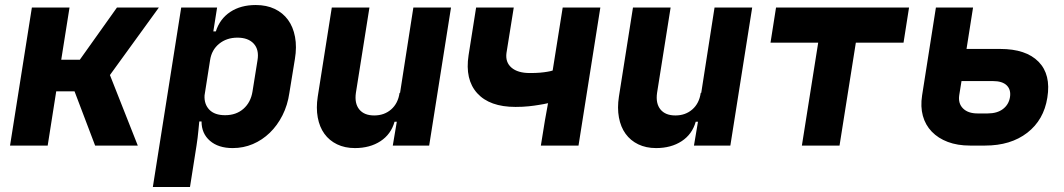

<svg xmlns="http://www.w3.org/2000/svg" viewBox="-20 -580 4240 765"><path d="M107 -550H257L224 -342H298L446 -550H613L418 -281L529 0H359L277 -216H204L170 0H20Z M589 165 702 -550H845L830 -455H840Q856 -505 897.5 -532.5Q939 -560 999 -560Q1042 -560 1074.5 -544.5Q1107 -529 1127.5 -501Q1148 -473 1155.5 -433Q1163 -393 1155 -345L1133 -210Q1126 -161 1105.5 -120.5Q1085 -80 1055 -51Q1025 -22 987.5 -6Q950 10 907 10Q850 10 816.5 -19Q783 -48 783 -96H774Q773 -88 770.5 -60Q768 -32 763 0L737 165ZM795 -200Q793 -165 814 -143Q835 -121 877 -121Q921 -121 950 -146.5Q979 -172 986 -215L1006 -340Q1013 -382 991 -406Q969 -430 926 -430Q883 -430 853 -405.5Q823 -381 817 -340Z M1246 -195 1302 -550H1452L1398 -210Q1392 -168 1411.5 -144Q1431 -120 1471 -120Q1511 -120 1538.5 -144Q1566 -168 1572 -210H1574L1627 -550H1777L1690 0H1545L1561 -95H1552Q1538 -45 1496 -17.5Q1454 10 1394 10Q1354 10 1323 -5Q1292 -20 1272.5 -47Q1253 -74 1246 -112Q1239 -150 1246 -195Z M2034 -154Q1931 -154 1881.5 -208.5Q1832 -263 1847 -360L1877 -550H2027L1998 -369Q1993 -332 2018 -310.5Q2043 -289 2091 -289Q2115 -289 2132 -290.5Q2149 -292 2160 -294Q2173 -296 2182 -299L2222 -550H2372L2285 0H2135L2151 -99Q2160 -149 2162 -160Q2163 -168 2164 -169Q2147 -165 2127 -162Q2110 -159 2086.5 -156.5Q2063 -154 2034 -154Z M2446 -195 2502 -550H2652L2598 -210Q2592 -168 2611.5 -144Q2631 -120 2671 -120Q2711 -120 2738.5 -144Q2766 -168 2772 -210H2774L2827 -550H2977L2890 0H2745L2761 -95H2752Q2738 -45 2696 -17.5Q2654 10 2594 10Q2554 10 2523 -5Q2492 -20 2472.5 -47Q2453 -74 2446 -112Q2439 -150 2446 -195Z M3050 -410 3072 -550H3602L3580 -410H3390L3325 0H3175L3240 -410Z M3802 -201Q3797 -168 3817 -148Q3837 -128 3875 -128H3915Q3953 -128 3976 -145.5Q3999 -163 4004 -192Q4009 -222 3991.5 -239.5Q3974 -257 3936 -257H3811ZM3654 -200 3709 -550H3857L3831 -385H3965Q4068 -385 4118 -334Q4168 -283 4153 -191Q4139 -102 4073 -51Q4007 0 3905 0H3845Q3795 0 3756.5 -14.5Q3718 -29 3692.5 -55.5Q3667 -82 3657 -118.5Q3647 -155 3654 -200Z"/></svg>

Font: JetBrains Mono ExtraBold
Style: Italic
Weight: 800
Designer: Philipp Nurullin, Konstantin Bulenkov
Foundry: JetBrains
Version: Version 1.000; ttfautohint (v1.8.3)